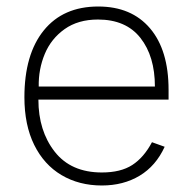

<svg xmlns="http://www.w3.org/2000/svg" viewBox="-20 -560 598 590"><path d="M293 -30Q351 -30 386.5 -53Q422 -76 447 -123L486 -109Q459 -50 409 -20Q359 10 293 10Q223 10 169 -22Q115 -54 85 -115Q55 -176 55 -261Q55 -393 114.5 -466.5Q174 -540 282 -540Q384 -540 441 -473Q498 -406 498 -284V-254H98Q98 -158 148 -94Q198 -30 293 -30ZM456 -294Q456 -387 411.5 -443.5Q367 -500 281 -500Q220 -500 178.5 -470.5Q137 -441 117.5 -394Q98 -347 99 -294Z"/></svg>

Font: Morrison Thin
Style: Regular
Weight: 100
Designer: Pablo Impallari, Rodrigo Fuenzalida (Modified by Dan O. Williams)
Version: Version 0.03;June 6, 2019;FontCreator 11.5.0.2425 64-bit; tt